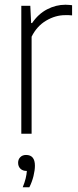

<svg xmlns="http://www.w3.org/2000/svg" viewBox="-20 -565 330 811"><path d="M70 0V-540.5H108L111.5 -467.5H115.5Q141.5 -506 178.8 -525.5Q216 -545 256.5 -545Q265.5 -545 272.5 -544.2Q279.5 -543.5 284.5 -543V-500Q276.5 -501 270.2 -501Q264 -501 255 -501Q214 -501 174.8 -477.8Q135.5 -454.5 113.5 -410V0ZM76 226Q84.5 205 88.5 188.2Q92.5 171.5 93.5 157H92Q76 157 66.2 147.5Q56.5 138 56.5 122.5Q56.5 108 65.8 98.8Q75 89.5 90 89.5Q127.5 89.5 127.5 135Q127.5 154 121.5 178.5Q115.5 203 104 226Z"/></svg>

Font: Encode Sans Cnd XLt
Style: Regular
Weight: 200
Width: 3
Designer: Multiple Designers
Foundry: Impallari Type
Version: Version 3.002; ttfautohint (v1.8.3) -l 8 -r 50 -G 200 -x 14 